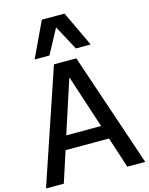

<svg xmlns="http://www.w3.org/2000/svg" viewBox="-167 -1270 1060 1370"><g transform="rotate(-15 363.5 -585.5)"><path d="M-2.7 0 281.3 -841H446.3L730.3 0H598L523.7 -228H203L128.7 0ZM235 -328.7H492.3L365 -718.3H361.7ZM462 -910 321.3 -1171H448L571.3 -910ZM157 -910 280.3 -1171H407L266.3 -910Z"/></g></svg>

Font: Matangi Light
Style: Regular
Weight: 300
Designer: Prashant Pant
Foundry: The Graphic Ant
Version: Version 3.002